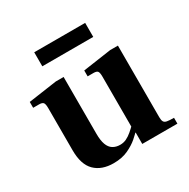

<svg xmlns="http://www.w3.org/2000/svg" viewBox="-152 -788 920 937"><g transform="rotate(-30 308.5 -319.5)"><path d="M227 12Q160 12 122 -25.5Q84 -63 84 -143V-381Q84 -404 78 -411.5Q72 -419 54 -419H21V-452L181 -475H225V-155Q225 -117 233.5 -94Q242 -71 259 -60.5Q276 -50 299 -50Q318 -50 334 -57.5Q350 -65 366 -78.5Q382 -92 398 -108L402 -75Q389 -60 366 -40Q343 -20 308.5 -4Q274 12 227 12ZM394 0V-64H390V-381Q390 -404 384.5 -411.5Q379 -419 361 -419H328V-452L487 -475H531V-72Q531 -55 535.5 -46.5Q540 -38 553 -35.5Q566 -33 592 -33V0ZM161 -572V-651H448V-572Z"/></g></svg>

Font: Frank Ruhl Libre
Style: Bold
Weight: 700
Designer: Yanek Iontef
Foundry: Fontef
Version: Version 6.004